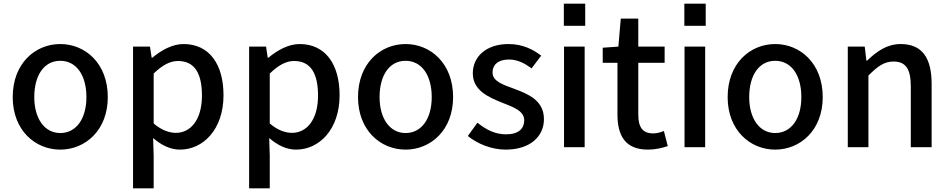

<svg xmlns="http://www.w3.org/2000/svg" viewBox="-20 -801 5158 1042"><path d="M307 11C443 11 565 -94 565 -274C565 -457 443 -562 307 -562C171 -562 49 -457 49 -274C49 -94 171 11 307 11ZM307 -79C222 -79 166 -157 166 -274C166 -392 219 -471 307 -471C395 -471 449 -392 449 -274C449 -157 394 -79 307 -79Z M794 -548H702V221H814V45L811 -52C858 -11 907 11 957 11C1081 11 1193 -97 1193 -284C1193 -452 1116 -562 976 -562C915 -562 855 -528 807 -488H803ZM935 -80C900 -80 858 -93 814 -131V-402C862 -448 903 -470 946 -470C1038 -470 1076 -400 1076 -282C1076 -152 1015 -80 935 -80Z M1424 -548H1332V221H1444V45L1441 -52C1488 -11 1537 11 1587 11C1711 11 1823 -97 1823 -284C1823 -452 1746 -562 1606 -562C1545 -562 1485 -528 1437 -488H1433ZM1565 -80C1530 -80 1488 -93 1444 -131V-402C1492 -448 1533 -470 1576 -470C1668 -470 1706 -400 1706 -282C1706 -152 1645 -80 1565 -80Z M2181 11C2317 11 2439 -94 2439 -274C2439 -457 2317 -562 2181 -562C2045 -562 1923 -457 1923 -274C1923 -94 2045 11 2181 11ZM2181 -79C2096 -79 2040 -157 2040 -274C2040 -392 2093 -471 2181 -471C2269 -471 2323 -392 2323 -274C2323 -157 2268 -79 2181 -79Z M2724 11C2860 11 2932 -63 2932 -154C2932 -256 2848 -290 2771 -319C2711 -341 2653 -359 2653 -408C2653 -448 2682 -478 2742 -478C2789 -478 2826 -458 2865 -430L2917 -499C2873 -533 2815 -562 2740 -562C2619 -562 2546 -494 2546 -403C2546 -311 2630 -274 2702 -245C2762 -221 2825 -201 2825 -148C2825 -104 2795 -72 2727 -72C2667 -72 2620 -96 2571 -135L2519 -63C2571 -20 2649 11 2724 11Z M3156 -661V-781H3040V-661ZM3041 -548V-2H3153V-548Z M3497 11C3537 11 3573 2 3604 -8L3583 -90C3567 -83 3544 -77 3525 -77C3468 -77 3444 -110 3444 -179V-460H3587V-548H3444V-700H3349L3336 -548L3251 -542V-460H3331V-180C3331 -65 3373 11 3497 11Z M3810 -661V-781H3694V-661ZM3695 -548V-2H3807V-548Z M4187 11C4323 11 4445 -94 4445 -274C4445 -457 4323 -562 4187 -562C4051 -562 3929 -457 3929 -274C3929 -94 4051 11 4187 11ZM4187 -79C4102 -79 4046 -157 4046 -274C4046 -392 4099 -471 4187 -471C4275 -471 4329 -392 4329 -274C4329 -157 4274 -79 4187 -79Z M4673 -548H4581V-2H4693V-391C4743 -441 4778 -467 4829 -467C4894 -467 4923 -429 4923 -332V-2H5036V-346C5036 -486 4985 -562 4868 -562C4793 -562 4737 -521 4686 -472H4682Z"/></svg>

Font: Bithumb Trading Sans Medium
Style: Regular
Weight: 500
Designer: Ham Hyungwon
Foundry: Bithumb
Version: Version 1.200;FEAKit 1.0